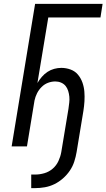

<svg xmlns="http://www.w3.org/2000/svg" viewBox="-20 -755 549 990"><path d="M141 215V145H162Q185 145 209 138Q233 131 252 114.5Q271 98 281.5 75Q292 52 296 29L333 -194Q335 -210 337 -225.5Q339 -241 337.5 -256.5Q336 -272 331.5 -286.5Q327 -301 318 -312Q309 -323 295 -329Q281 -335 265 -335Q246 -335 227.5 -328Q209 -321 194.5 -306.5Q180 -292 171 -274Q162 -256 158 -237L119 0H40L161 -735H509L498 -665H229L173 -327Q183 -344 196 -359Q209 -374 225 -384.5Q241 -395 259.5 -400Q278 -405 296 -405Q321 -405 344 -396.5Q367 -388 382 -370Q397 -352 405 -329.5Q413 -307 415 -282.5Q417 -258 415.5 -233Q414 -208 410 -183L375 29Q371 53 363 78Q355 103 340 125Q325 147 304.5 165Q284 183 260.5 194.5Q237 206 211.5 210.5Q186 215 161 215Z"/></svg>

Font: Iosevka Term Oblique
Style: Regular
Weight: 400
Italic angle: -9°
Monospace: yes
Designer: Belleve Invis
Foundry: Belleve Invis
Version: Version 31.4.0